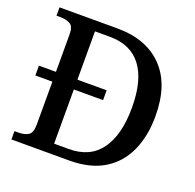

<svg xmlns="http://www.w3.org/2000/svg" viewBox="-125 -844 989 975"><g transform="rotate(20 369.0 -357.0)"><path d="M35 0V-45H56Q87 -45 108.5 -57Q130 -69 130 -115V-347H38V-400H130V-603Q130 -646 108 -657.5Q86 -669 56 -669H35V-714H348Q505 -714 593.5 -623Q682 -532 682 -361Q682 -252 644.5 -170.5Q607 -89 533 -44.5Q459 0 348 0ZM325 -54Q440 -54 497.5 -134Q555 -214 555 -361Q555 -508 497.5 -584.5Q440 -661 326 -661H246V-400H404V-347H246V-54Z"/></g></svg>

Font: Noto Serif NP Hmong Medium
Style: Regular
Weight: 500
Designer: Dalton Maag Ltd
Foundry: Dalton Maag Ltd
Version: Version 1.001; ttfautohint (v1.8.4.7-5d5b)